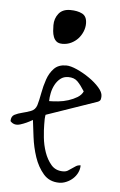

<svg xmlns="http://www.w3.org/2000/svg" viewBox="-76 -688 455 725"><g transform="rotate(5 151.0 -325.5)"><path d="M56.6 -226.6Q34.2 -212.9 10.7 -205.6Q-12.7 -198.2 -27.3 -214.8Q-27.3 -233.4 -14.6 -239.7Q-2 -246.1 14.2 -250Q30.3 -253.9 46.4 -259.8Q62.5 -265.6 68.4 -283.2Q74.2 -302.7 79.1 -330.1Q84 -357.4 92.8 -382.8Q101.6 -408.2 118.2 -425.3Q134.8 -442.4 164.1 -442.4Q180.7 -442.4 205.6 -431.2Q230.5 -419.9 252.9 -404.3Q275.4 -388.7 291 -371.1Q306.6 -353.5 306.6 -338.9Q306.6 -332 305.2 -326.2Q303.7 -320.3 294.9 -316.4L102.5 -250L101.6 -245.1Q101.6 -241.2 100.6 -234.4V-222.7Q100.6 -215.8 100.6 -212.9Q100.6 -193.4 103.5 -164.6Q106.4 -135.7 115.7 -108.9Q125 -82 141.6 -62.5Q158.2 -43 186.5 -43Q197.3 -43 204.6 -47.4Q211.9 -51.8 219.2 -57.1Q226.6 -62.5 233.9 -66.9Q241.2 -71.3 251 -71.3Q251 -56.6 244.6 -43.5Q238.3 -30.3 227.5 -20.5Q216.8 -10.7 203.1 -4.9Q189.5 1 175.8 1Q138.7 1 116.2 -24.9Q93.8 -50.8 81.5 -87.4Q69.3 -124 64.5 -162.6Q59.6 -201.2 56.6 -226.6ZM175.8 -399.4Q158.2 -399.4 146 -389.6Q133.8 -379.9 126 -365.2Q118.2 -350.6 114.7 -333.5Q111.3 -316.4 111.3 -302.7Q127 -302.7 146 -304.7Q165 -306.6 183.6 -312.5Q202.1 -318.4 217.3 -327.6Q232.4 -336.9 238.3 -350.6Q223.6 -374 210.9 -386.7Q198.2 -399.4 175.8 -399.4ZM102.5 -589.8Q102.5 -615.2 117.2 -633.8Q131.8 -652.3 161.1 -652.3Q188.5 -652.3 206.5 -643.1Q224.6 -633.8 224.6 -606.4Q224.6 -590.8 218.3 -575.7Q211.9 -560.5 201.2 -548.8Q190.4 -537.1 175.3 -529.8Q160.2 -522.5 142.6 -522.5Q127.9 -522.5 120.1 -528.8Q112.3 -535.2 108.4 -545.4Q104.5 -555.7 103.5 -567.4Q102.5 -579.1 102.5 -589.8Z"/></g></svg>

Font: Waiting for the Sunrise
Style: Regular
Weight: 300
Version: Version 1.001 2001